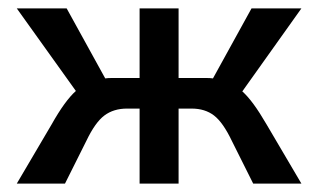

<svg xmlns="http://www.w3.org/2000/svg" viewBox="-20 -438 759 458"><path d="M616 -141 699 0H584L533 -102Q512 -146 490.5 -162.5Q469 -179 437 -179H406V0H313V-179H283Q251 -179 229 -162.5Q207 -146 186 -102L135 0H20L103 -141Q135 -198 161 -221L20 -418H139L231 -251Q237 -252 250 -252H313V-418H406V-252H469Q482 -252 488 -251L580 -418H699L558 -220Q583 -198 616 -141Z"/></svg>

Font: Ysabeau Semibold
Style: Regular
Weight: 600
Designer: Christian Thalmann (Catharsis Fonts)
Version: Version 0.003